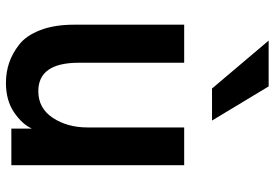

<svg xmlns="http://www.w3.org/2000/svg" viewBox="-155 -724 896 626"><g transform="rotate(90 293.0 -411.0)"><path d="M60.5 -204.1V-563.5H184.6V-219.7Q184.6 -87.9 277.3 -87.9Q333 -87.9 364.3 -135.3Q395.5 -182.6 395.5 -248V-563.5H518.6V0H399.4V-65.4H398.4Q384.8 -35.2 346.2 -8.8Q307.6 17.6 250 17.6Q215.8 17.6 185.1 7.3Q154.3 -2.9 125 -25.9Q95.7 -48.8 78.1 -94.7Q60.5 -140.6 60.5 -204.1ZM112.3 -838.9H261.7L373 -654.3H268.6Z"/></g></svg>

Font: Gothic A1
Style: Bold
Weight: 700
Version: Version 2.50